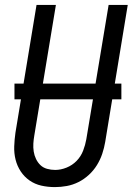

<svg xmlns="http://www.w3.org/2000/svg" viewBox="-20 -755 541 783"><path d="M204 8Q175 8 148.5 2Q122 -4 100.5 -19Q79 -34 64.5 -56Q50 -78 43.5 -104Q37 -130 38 -158Q39 -186 43 -214L129 -735H208L120 -203Q117 -186 116 -169.5Q115 -153 117.5 -137Q120 -121 127 -106.5Q134 -92 145 -81.5Q156 -71 172 -66.5Q188 -62 205 -62Q228 -62 251.5 -71.5Q275 -81 292.5 -99Q310 -117 319 -140.5Q328 -164 332 -187L423 -735H501L409 -176Q405 -152 397 -128Q389 -104 375.5 -82Q362 -60 342.5 -42Q323 -24 300 -12.5Q277 -1 252.5 3.5Q228 8 204 8ZM475 -350H39V-414H475Z"/></svg>

Font: Iosevka SS04
Style: Italic
Weight: 400
Italic angle: -9°
Monospace: yes
Designer: Belleve Invis
Foundry: Belleve Invis
Version: Version 19.0.0; ttfautohint (v1.8.4)